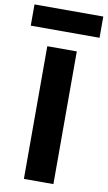

<svg xmlns="http://www.w3.org/2000/svg" viewBox="-135 -958 565 1006"><g transform="rotate(10 147.0 -455.0)"><path d="M-36 -910V-797H330V-910ZM68 0H225V-706H68Z"/></g></svg>

Font: MV Cash
Style: Bold
Weight: 700
Designer: Rodrigo Fuenzalida
Foundry: fragTYPE
Version: Version 1.100;Glyphs 3.1.2 (3151)